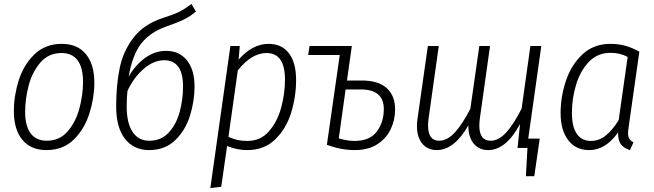

<svg xmlns="http://www.w3.org/2000/svg" viewBox="-20 -759 3357 985"><path d="M51 -189Q51 -267 76 -346.5Q101 -426 156.5 -480Q212 -534 297 -534Q377 -534 420.5 -481.5Q464 -429 464 -335Q464 -258 439 -178Q414 -98 359 -43.5Q304 11 218 11Q138 11 94.5 -42Q51 -95 51 -189ZM406 -339Q406 -412 378 -449.5Q350 -487 296 -487Q229 -487 187 -438Q145 -389 127 -320Q109 -251 109 -185Q109 -112 137.5 -74.5Q166 -37 220 -37Q286 -37 327.5 -85.5Q369 -134 387.5 -203.5Q406 -273 406 -339Z M978 -315Q978 -240 954.5 -165Q931 -90 878.5 -39.5Q826 11 745 11Q667 11 621.5 -46.5Q576 -104 576 -213Q576 -322 594 -409.5Q612 -497 665 -566Q718 -635 816 -667Q870 -684 899.5 -698.5Q929 -713 962 -739L985 -700Q958 -676 924.5 -659.5Q891 -643 833 -623Q751 -594 705.5 -537Q660 -480 640 -366Q674 -425 724 -461.5Q774 -498 832 -498Q900 -498 939 -449.5Q978 -401 978 -315ZM919 -315Q919 -383 894.5 -416.5Q870 -450 823 -450Q769 -450 718 -406.5Q667 -363 634 -293Q630 -264 630 -212Q630 -128 660 -82.5Q690 -37 746 -37Q808 -37 847 -80.5Q886 -124 902.5 -187.5Q919 -251 919 -315Z M1162 -523H1210L1204 -453Q1275 -534 1358 -534Q1425 -534 1462 -486Q1499 -438 1499 -349Q1499 -264 1474 -182Q1449 -100 1392.5 -44.5Q1336 11 1248 11Q1196 11 1145 -10L1115 199L1059 206ZM1442 -351Q1442 -487 1347 -487Q1271 -487 1200 -398L1152 -57Q1176 -46 1198 -41Q1220 -36 1249 -36Q1317 -36 1360 -85.5Q1403 -135 1422.5 -207Q1442 -279 1442 -351Z M2007 -198Q2007 -145 1985 -97.5Q1963 -50 1916.5 -19.5Q1870 11 1799 11Q1730 11 1657 -16L1723 -477H1561L1568 -523H1785L1760 -346H1835Q1922 -346 1964.5 -306.5Q2007 -267 2007 -198ZM1949 -199Q1949 -300 1832 -300H1753L1718 -49Q1762 -36 1799 -36Q1877 -36 1913 -84Q1949 -132 1949 -199Z M2690 -48H2749L2721 145H2678L2686 0H2635L2648 -123Q2576 11 2484 11Q2438 11 2410 -22.5Q2382 -56 2383 -116Q2310 11 2221 11Q2174 11 2146.5 -22Q2119 -55 2119 -113Q2119 -131 2122 -150L2175 -523H2231L2179 -153Q2176 -132 2176 -115Q2176 -37 2233 -37Q2275 -37 2314 -80Q2353 -123 2393 -201L2439 -523H2494L2442 -153Q2439 -132 2439 -115Q2439 -37 2497 -37Q2539 -37 2578 -80.5Q2617 -124 2656 -202L2701 -523H2757Z M3260 -494 3206 -114Q3202 -84 3202 -76Q3202 -58 3208.5 -47Q3215 -36 3230 -29L3212 11Q3181 2 3165.5 -18.5Q3150 -39 3151 -80Q3087 11 3003 11Q2934 11 2895 -40Q2856 -91 2856 -179Q2856 -262 2883 -343.5Q2910 -425 2967.5 -479.5Q3025 -534 3112 -534Q3154 -534 3189 -524Q3224 -514 3260 -494ZM2914 -180Q2914 -109 2939 -72.5Q2964 -36 3012 -36Q3053 -36 3087.5 -63.5Q3122 -91 3154 -143L3200 -467Q3161 -488 3112 -488Q3045 -488 3000.5 -441Q2956 -394 2935 -323Q2914 -252 2914 -180Z"/></svg>

Font: Fira Sans Condensed Light
Style: Italic
Weight: 300
Width: 3
Italic angle: -8°
Designer: Carrois Corporate & Edenspiekermann AG
Foundry: Carrois Corporate GbR & Edenspiekermann AG
Version: Version 4.203